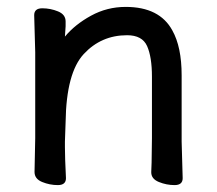

<svg xmlns="http://www.w3.org/2000/svg" viewBox="-20 -515 628 556"><path d="M418 -17 419 -44 420 -115V-293Q420 -350 406 -381.5Q392 -413 348 -413Q273 -413 222.5 -358.5Q172 -304 170 -162Q169 -129 168 -105V-89Q168 -59 171 1Q171 21 147.5 21Q124 21 102 12Q80 3 80 -17L82 -115V-364L79 -471Q79 -491 102.5 -491Q126 -491 148 -482Q170 -473 170 -453V-439Q169 -425 168 -409Q197 -444 243.5 -469.5Q290 -495 344 -495Q442 -495 479 -427Q506 -379 506 -297V-105L509 1Q509 21 485.5 21Q462 21 440 12Q418 3 418 -16Z"/></svg>

Font: LXGW ZhenKai
Style: Regular
Weight: 400
Designer: LXGW / Fontworks Inc.
Foundry: LXGW / Fontworks Inc.
Version: Version 0.800;June 8, 2025